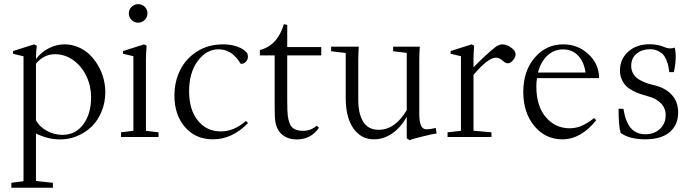

<svg xmlns="http://www.w3.org/2000/svg" viewBox="-20 -660 3348 925"><path d="M34.7 244.6V220.7L93.3 212.9V-388.7L43 -400.9V-414.1L144.5 -446.3L157.2 -439.5Q153.3 -409.2 153.3 -375.5Q180.2 -410.6 216.8 -428.5Q253.4 -446.3 290 -446.3Q325.7 -446.3 357.7 -432.6Q389.6 -418.9 412.8 -396Q436 -373 453.1 -343.5Q470.2 -314 478.8 -281.2Q487.3 -248.5 487.3 -216.8Q487.3 -165.5 469.2 -122.1Q451.2 -78.6 420.9 -49.6Q390.6 -20.5 351.3 -4.4Q312 11.7 270 11.7Q211.4 11.7 153.3 -16.6V211.9L234.9 220.7V244.6ZM244.6 -398.9Q191.9 -398.9 153.3 -353.5V-81.1Q169.4 -49.3 205.6 -29.8Q241.7 -10.3 281.2 -10.3Q343.8 -10.3 381.3 -61Q418.9 -111.8 418.9 -190.4Q418.9 -244.6 396.7 -292.2Q374.5 -339.8 334 -369.4Q293.5 -398.9 244.6 -398.9Z M600.6 -595.7Q600.6 -613.8 613.8 -627Q627 -640.1 645.5 -640.1Q664.1 -640.1 677.2 -627.2Q690.4 -614.3 690.4 -595.7Q690.4 -577.1 677.2 -564Q664.1 -550.8 645.5 -550.8Q627 -550.8 613.8 -564Q600.6 -577.1 600.6 -595.7ZM563 0V-22.5L622.6 -29.8V-389.2L572.8 -400.9V-414.1L674.3 -446.3L686.5 -439.5Q683.1 -404.3 683.1 -372.1V-29.8L743.7 -22.5V0Z M1005.9 11.2Q921.9 11.2 871.1 -47.9Q820.3 -106.9 820.3 -199.2Q820.3 -266.1 847.7 -321.8Q875 -377.4 929.2 -411.9Q983.4 -446.3 1054.2 -446.3Q1092.8 -446.3 1123.8 -435.3Q1154.8 -424.3 1170.9 -403.8Q1174.3 -397.9 1174.3 -386.7Q1174.3 -372.6 1164.3 -362.5Q1154.3 -352.5 1143.1 -352.5Q1138.7 -352.5 1136.7 -356.4Q1132.3 -364.7 1125.2 -373.8Q1118.2 -382.8 1105.5 -394.8Q1092.8 -406.7 1073.7 -414.6Q1054.7 -422.4 1033.2 -422.4Q974.6 -422.4 932.9 -366.5Q891.1 -310.5 891.1 -220.7Q891.1 -130.9 933.3 -78.9Q975.6 -26.9 1043.9 -26.9Q1107.9 -26.9 1165 -77.6L1174.8 -66.9Q1098.6 11.2 1005.9 11.2Z M1409.7 11.7Q1377 11.7 1354.5 -1Q1332 -13.7 1321.3 -32.7Q1310.5 -50.8 1306.9 -71.8Q1303.2 -92.8 1303.2 -142.6V-393.1H1231.9V-418.9Q1316.9 -440.4 1347.7 -543.5L1363.8 -540V-433.1H1527.8V-393.1H1363.8V-175.8Q1363.8 -122.6 1366.5 -101.8Q1369.1 -81.1 1376 -64Q1389.6 -29.8 1439.5 -29.8Q1478.5 -29.8 1505.9 -54.7L1516.6 -44.4Q1478.5 11.7 1409.7 11.7Z M1781.2 11.2Q1719.7 11.2 1682.6 -41.3Q1645.5 -93.8 1645.5 -189.5V-404.8L1575.2 -413.1V-435.1H1708.5Q1706.1 -400.9 1706.1 -370.1V-178.2Q1706.1 -111.8 1730 -73.2Q1753.9 -34.7 1804.7 -34.7Q1883.3 -34.7 1939.5 -129.4V-405.3L1874 -413.1V-435.1H2002.4Q2000 -400.9 2000 -370.1V-109.9Q2000 -37.1 2033.2 -37.1Q2054.7 -37.1 2079.1 -43.9L2083.5 -17.1Q2066.4 -15.1 2014.2 -2.2Q1961.9 10.7 1953.6 15.6L1939.5 6.3V-96.7Q1910.6 -45.4 1869.4 -17.1Q1828.1 11.2 1781.2 11.2Z M2136.2 0V-22.5L2200.7 -29.8V-389.2L2150.9 -400.9V-414.1L2252.4 -446.3L2264.2 -439.5Q2261.2 -399.4 2261.2 -372.1V-335.4Q2285.6 -361.3 2318.4 -391.6Q2351.1 -421.9 2366.7 -433.1Q2384.3 -446.3 2400.9 -446.3Q2420.4 -446.3 2442.1 -430.9Q2463.9 -415.5 2463.9 -398.4Q2463.9 -385.3 2451.7 -370.1Q2439.5 -355 2426.8 -355Q2416 -355 2406.7 -363.8Q2386.7 -382.3 2369.6 -382.3Q2331.1 -382.3 2261.2 -299.3V-30.3L2347.7 -22.5V0Z M2689.9 11.2Q2606.9 11.2 2554 -53.2Q2501 -117.7 2501 -217.3Q2501 -317.9 2555.9 -382.1Q2610.8 -446.3 2692.9 -446.3Q2765.1 -446.3 2815.7 -398.4Q2866.2 -350.6 2866.2 -283.7H2566.9Q2564 -263.7 2564 -243.2Q2564 -148.9 2609.6 -95.5Q2655.3 -42 2724.1 -42Q2755.9 -42 2783.4 -54.2Q2811 -66.4 2842.3 -91.3L2852.1 -80.6Q2778.8 11.2 2689.9 11.2ZM2692.9 -421.9Q2648.4 -421.9 2616.7 -391.8Q2585 -361.8 2571.8 -310.5H2800.8Q2793.9 -361.8 2765.1 -392.1Q2736.3 -422.4 2692.9 -421.9Z M3088.9 11.2Q3013.7 11.2 2970.2 -19.5Q2960 -51.3 2960 -136.2L2983.4 -135.7Q2993.7 -71.3 3020 -42.2Q3046.4 -13.2 3088.9 -13.2Q3131.8 -13.2 3159.4 -38.8Q3187 -64.5 3187 -105.5Q3187 -139.6 3163.1 -163.3Q3139.2 -187 3099.6 -196.8Q3079.6 -202.1 3064.2 -207.3Q3048.8 -212.4 3029.3 -222.7Q3009.8 -232.9 2997.1 -245.1Q2984.4 -257.3 2975.6 -276.9Q2966.8 -296.4 2966.8 -320.3Q2966.8 -375 3006.3 -410.9Q3045.9 -446.8 3109.9 -446.8Q3149.9 -446.8 3182.1 -432.6Q3207 -421.9 3230.5 -430.7Q3235.4 -414.1 3235.4 -389.2Q3235.4 -348.6 3226.1 -312.5H3204.6Q3202.1 -330.6 3199.5 -343Q3196.8 -355.5 3189.9 -371.8Q3183.1 -388.2 3173.8 -398.2Q3164.6 -408.2 3148.4 -415.5Q3132.3 -422.9 3110.8 -422.9Q3073.7 -422.9 3047.4 -401.9Q3021 -380.9 3021 -341.8Q3021 -324.7 3027.8 -310.5Q3034.7 -296.4 3044.9 -287.1Q3055.2 -277.8 3071.3 -270Q3087.4 -262.2 3101.1 -257.8Q3114.7 -253.4 3133.8 -249Q3187 -235.8 3217 -202.6Q3247.1 -169.4 3247.1 -118.2Q3247.1 -58.1 3206.3 -23.4Q3165.5 11.2 3088.9 11.2Z"/></svg>

Font: Elstob Light
Style: Regular
Weight: 300
Designer: Peter S. Baker
Version: Version 1.015